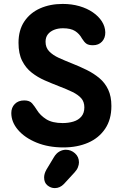

<svg xmlns="http://www.w3.org/2000/svg" viewBox="-20 -735 624 977"><path d="M302.5 15.2Q226.5 15.2 166.4 -9.2Q106.2 -33.8 71.9 -73.8Q37.5 -113.8 37.5 -159.8Q37.5 -187.8 55.4 -205.9Q73.2 -224 103.5 -224Q130.5 -224 143.4 -209Q156.2 -194 168 -175Q184.5 -147.8 215.5 -128.2Q246.5 -108.8 298.5 -108.8Q328.5 -108.8 353.6 -116.4Q378.8 -124 394 -141.9Q409.2 -159.8 409.2 -188.5Q409.2 -217 393.4 -235Q377.5 -253 348.5 -267.1Q319.5 -281.2 279.2 -296.5Q244.2 -310 207.9 -325.9Q171.5 -341.8 141.4 -365.4Q111.2 -389 92.8 -425.4Q74.2 -461.8 74.2 -517Q74.2 -582 103.9 -626Q133.5 -670 184.2 -692.5Q235 -715 298.8 -715Q345.2 -715 384.4 -703.6Q423.5 -692.2 452.6 -672.1Q481.8 -652 498.4 -626.1Q515 -600.2 515.8 -570.5Q516.2 -541.8 499 -523.2Q481.8 -504.8 452.8 -504.8Q431 -504.8 419.8 -512.6Q408.5 -520.5 397 -539.2Q384.2 -563 362.1 -577.1Q340 -591.2 300.2 -591.2Q274.8 -591.2 254.9 -583.1Q235 -575 223.4 -560.1Q211.8 -545.2 211.8 -522.5Q211.8 -493 230.2 -473.8Q248.8 -454.5 279.1 -440.6Q309.5 -426.8 344.8 -412.8Q385 -397 421.2 -379.1Q457.5 -361.2 486 -337.2Q514.5 -313.2 530.6 -278.9Q546.8 -244.5 546.8 -195.8Q547 -127.2 515.1 -79.9Q483.2 -32.5 428 -8.6Q372.8 15.2 302.5 15.2ZM258.8 222.2Q238.8 222.2 221.6 208.5Q204.5 194.8 204.5 168Q204.5 159 207.2 149.2Q210 139.5 216.2 128.2L255 63.8Q266.2 45.2 282.1 36.1Q298 27 315 27Q341.5 27 361.6 45.1Q381.8 63.2 381.8 91.2Q381.8 102.8 376.5 116.2Q371.2 129.8 359.5 142.2L305.5 201Q285 222.2 258.8 222.2Z"/></svg>

Font: National Park
Style: Regular
Weight: 400
Designer: Andrea Herstowski, Ben Hoepner
Version: Version 1.009